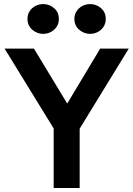

<svg xmlns="http://www.w3.org/2000/svg" viewBox="-20 -944 669 964"><path d="M249.5 0V-299L3 -700H150.5L317.5 -424L483 -700H626.5L380 -298V0ZM197 -774Q166 -774 142 -794.8Q118 -815.5 118 -849Q118 -871.5 129 -888.2Q140 -905 158.2 -914.2Q176.5 -923.5 197 -923.5Q228 -923.5 251.8 -903Q275.5 -882.5 275.5 -849Q275.5 -826.5 264.5 -809.8Q253.5 -793 235.5 -783.5Q217.5 -774 197 -774ZM432.5 -774Q401.5 -774 377.5 -794.8Q353.5 -815.5 353.5 -849Q353.5 -871 364.5 -887.8Q375.5 -904.5 393.5 -914Q411.5 -923.5 432.5 -923.5Q463.5 -923.5 487.2 -903Q511 -882.5 511 -849Q511 -826.5 500 -809.8Q489 -793 471 -783.5Q453 -774 432.5 -774Z"/></svg>

Font: Geologica Roman Medium
Style: Regular
Weight: 500
Designer: Sindre Bremnes, Frode Helland
Foundry: Monokrom Skriftforlag AS
Version: Version 1.010;gftools[0.9.28]